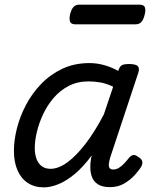

<svg xmlns="http://www.w3.org/2000/svg" viewBox="-20 -791 663 828"><path d="M169 17Q129 17 100 -2Q71 -21 55.5 -56.5Q40 -92 40 -141Q40 -186 53 -237.5Q66 -289 92 -338.5Q118 -388 157.5 -429Q197 -470 249 -494.5Q301 -519 366 -519Q398 -519 430 -510Q462 -501 490 -485L491 -489Q497 -506 507 -510.5Q517 -515 535 -515Q566 -515 574.5 -505.5Q583 -496 576 -476L455 -111Q451 -97 449.5 -85Q448 -73 452.5 -66.5Q457 -60 468 -60Q481 -60 492.5 -67Q504 -74 515 -85.5Q526 -97 536 -110Q543 -119 552.5 -122Q562 -125 575 -115Q592 -105 593.5 -94.5Q595 -84 590 -74Q580 -57 561 -36Q542 -15 515.5 0.5Q489 16 454 16Q422 16 403.5 4.5Q385 -7 377.5 -25.5Q370 -44 369.5 -66Q369 -88 373 -110Q374 -112 374.5 -114.5Q375 -117 375 -120Q338 -70 301.5 -40Q265 -10 231.5 3.5Q198 17 169 17ZM130 -153Q130 -125 138 -104.5Q146 -84 161 -73.5Q176 -63 198 -63Q232 -63 270 -90.5Q308 -118 348.5 -170.5Q389 -223 428 -298L468 -417Q439 -431 413 -435.5Q387 -440 362 -440Q314 -440 276.5 -420.5Q239 -401 211.5 -369Q184 -337 166 -298.5Q148 -260 139 -222Q130 -184 130 -153ZM306 -686Q286 -686 282 -698Q278 -710 282 -728Q287 -749 296 -760Q305 -771 323 -771H581Q601 -771 605 -759Q609 -747 604 -728Q599 -707 590 -696.5Q581 -686 563 -686Z"/></svg>

Font: Playwrite NL
Style: Regular
Weight: 400
Designer: Veronika Burian, José Scaglione
Foundry: TypeTogether
Version: Version 1.002